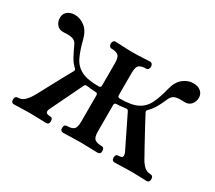

<svg xmlns="http://www.w3.org/2000/svg" viewBox="-91 -613 878 785"><g transform="rotate(30 347.5 -221.0)"><path d="M35 0Q21 0 21 -16Q21 -32 35 -32Q53 -32 66.5 -45.5Q80 -59 92 -81Q96 -88 107.5 -109.5Q119 -131 133 -157Q147 -183 159.5 -206Q172 -229 178 -239Q183 -247 176 -253Q160 -268 149 -288.5Q138 -309 127 -333Q120 -350 105.5 -354.5Q91 -359 63 -357Q42 -356 31 -369.5Q20 -383 20 -402Q20 -419 33 -430.5Q46 -442 68 -442Q94 -442 116 -424.5Q138 -407 147 -371Q158 -326 172.5 -296Q187 -266 215.5 -251.5Q244 -237 298 -237Q308 -237 308 -247V-352Q308 -381 297.5 -389Q287 -397 267 -397Q260 -397 256.5 -402Q253 -407 253 -413Q253 -420 256.5 -425Q260 -430 267 -430Q277 -430 300.5 -428.5Q324 -427 348 -427Q372 -427 395 -428.5Q418 -430 429 -430Q436 -430 439.5 -425Q443 -420 443 -413Q443 -407 439.5 -402Q436 -397 429 -397Q408 -397 397.5 -389Q387 -381 387 -352V-247Q387 -237 398 -237Q452 -237 480.5 -251.5Q509 -266 523.5 -296Q538 -326 549 -371Q558 -407 580 -424.5Q602 -442 627 -442Q650 -442 663 -430.5Q676 -419 676 -402Q676 -383 664.5 -369.5Q653 -356 632 -357Q605 -359 590.5 -354.5Q576 -350 568 -333Q558 -309 546.5 -288.5Q535 -268 519 -253Q513 -247 518 -239Q523 -229 535.5 -206Q548 -183 562 -157Q576 -131 588 -109.5Q600 -88 604 -81Q615 -59 628.5 -45.5Q642 -32 660 -32Q674 -32 674 -16Q674 0 660 0Q650 0 631.5 -1Q613 -2 589 -2Q565 -2 542.5 -1Q520 0 510 0Q496 0 496 -16Q496 -32 510 -32Q527 -32 528.5 -40Q530 -48 525 -59L451 -210Q448 -216 440 -215Q429 -214 419 -212.5Q409 -211 398 -211Q387 -211 387 -201V-77Q387 -48 397.5 -40Q408 -32 429 -32Q443 -32 443 -16Q443 0 429 0Q418 0 395 -1Q372 -2 348 -2Q324 -2 300.5 -1Q277 0 267 0Q253 0 253 -16Q253 -32 267 -32Q287 -32 297.5 -40Q308 -48 308 -77V-201Q308 -211 298 -211Q287 -211 276.5 -212.5Q266 -214 255 -215Q247 -216 244 -210L171 -59Q165 -48 167 -40Q169 -32 186 -32Q200 -32 200 -16Q200 0 186 0Q176 0 153 -1Q130 -2 106 -2Q83 -2 64.5 -1Q46 0 35 0Z"/></g></svg>

Font: Zen Old Mincho
Style: Regular
Weight: 400
Designer: Yoshimichi Ohira
Foundry: Positype
Version: Version 1.001